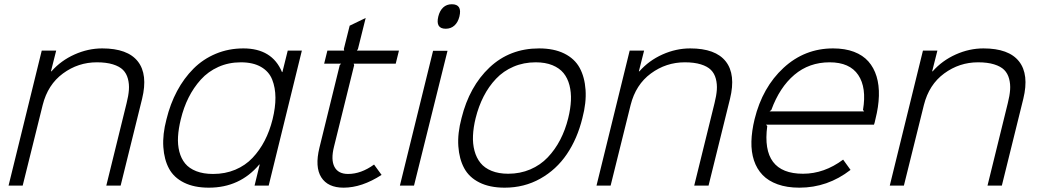

<svg xmlns="http://www.w3.org/2000/svg" viewBox="-20 -866 4848 896"><path d="M643.1 -404.8 543 0H476.1L570.8 -384.8Q579.6 -419.4 581.5 -446.5Q583.5 -473.6 576.9 -498.5Q570.3 -523.4 554 -539.8Q537.6 -556.2 506.8 -565.7Q476.1 -575.2 432.1 -575.2Q344.7 -575.2 273.9 -523.2Q203.1 -471.2 179.2 -376L85.9 0H20L174.8 -629.9H242.2L217.8 -533.2H220.2Q264.6 -583.5 327.9 -611.8Q391.1 -640.1 457 -640.1Q575.7 -640.1 623.3 -579.3Q670.9 -518.6 643.1 -404.8Z M1252 -309.1Q1265.6 -364.3 1265.4 -410.6Q1265.1 -457 1250.2 -494.6Q1235.4 -532.2 1198.2 -553.7Q1161.1 -575.2 1104 -575.2Q1046.9 -575.2 999 -553.7Q951.2 -532.2 917.2 -494.6Q883.3 -457 860.1 -410.6Q836.9 -364.3 823.7 -309.1Q813 -265.6 810.8 -228.3Q808.6 -190.9 816.9 -158.4Q825.2 -126 844 -103Q862.8 -80.1 896 -67.1Q929.2 -54.2 974.6 -54.2Q1030.8 -54.2 1077.9 -74Q1125 -93.8 1158.4 -129.2Q1191.9 -164.6 1215.1 -209.5Q1238.3 -254.4 1252 -309.1ZM1388.7 -629.9 1233.9 0H1168L1191.9 -98.1H1189.9Q1099.1 9.8 954.6 9.8Q886.2 9.8 838.9 -13.7Q791.5 -37.1 768.8 -79.1Q746.1 -121.1 742.2 -179.9Q738.3 -238.8 756.8 -309.1Q774.4 -381.3 806.4 -441.2Q838.4 -501 883.1 -545.7Q927.7 -590.3 987.3 -615.2Q1046.9 -640.1 1115.7 -640.1Q1250 -640.1 1295.9 -529.8H1297.9L1322.8 -629.9Z M1725.6 -98.1 1760.7 -49.8Q1668.5 9.8 1583.5 9.8Q1509.8 9.8 1479.2 -38.6Q1448.7 -86.9 1470.7 -176.8L1565.4 -562L1571.8 -568.8H1492.7L1507.8 -629.9H1586.4L1584.5 -637.2L1611.8 -746.1L1686.5 -782.2L1650.4 -637.2L1645.5 -629.9H1841.8L1826.7 -568.8H1630.4L1632.8 -562L1538.6 -181.2Q1523.4 -120.6 1540.8 -87.4Q1558.1 -54.2 1604.5 -54.2Q1665 -54.2 1725.6 -98.1Z M2068.4 -628.9 1912.1 0H1846.2L2001 -628.9ZM2124 -789.1Q2117.2 -761.7 2100.6 -746.8Q2084 -731.9 2060.1 -731.9Q2011.7 -731.9 2025.4 -789.1Q2032.2 -816.4 2048.3 -831.3Q2064.5 -846.2 2088.4 -846.2Q2137.7 -846.2 2124 -789.1Z M2631.8 -314.9Q2642.6 -358.9 2644.3 -397Q2646 -435.1 2637.5 -468.3Q2628.9 -501.5 2609.9 -524.9Q2590.8 -548.3 2557.9 -561.8Q2524.9 -575.2 2480 -575.2Q2423.8 -575.2 2376.5 -554.9Q2329.1 -534.7 2294.9 -498.5Q2260.7 -462.4 2237.1 -416.3Q2213.4 -370.1 2199.7 -314.9Q2189 -271.5 2187.3 -233.4Q2185.5 -195.3 2194.3 -162.4Q2203.1 -129.4 2222.2 -105.7Q2241.2 -82 2274.2 -68.6Q2307.1 -55.2 2351.6 -55.2Q2407.2 -55.2 2454.6 -75.4Q2502 -95.7 2536.1 -131.6Q2570.3 -167.5 2594.2 -213.6Q2618.2 -259.8 2631.8 -314.9ZM2697.8 -314.9Q2674.3 -218.8 2625.2 -146.5Q2576.2 -74.2 2501.2 -32.2Q2426.3 9.8 2335 9.8Q2265.6 9.8 2217.5 -14.2Q2169.4 -38.1 2146.2 -81.1Q2123 -124 2118.9 -183.6Q2114.7 -243.2 2133.8 -314.9Q2170.4 -462.4 2264.6 -551.3Q2358.9 -640.1 2495.6 -640.1Q2564.9 -640.1 2613.3 -616.2Q2661.6 -592.3 2685.1 -549.3Q2708.5 -506.3 2712.6 -446.5Q2716.8 -386.7 2697.8 -314.9Z M3386.7 -404.8 3286.6 0H3219.7L3314.5 -384.8Q3323.2 -419.4 3325.2 -446.5Q3327.1 -473.6 3320.6 -498.5Q3314 -523.4 3297.6 -539.8Q3281.2 -556.2 3250.5 -565.7Q3219.7 -575.2 3175.8 -575.2Q3088.4 -575.2 3017.6 -523.2Q2946.8 -471.2 2922.9 -376L2829.6 0H2763.7L2918.5 -629.9H2985.8L2961.4 -533.2H2963.9Q3008.3 -583.5 3071.5 -611.8Q3134.8 -640.1 3200.7 -640.1Q3319.3 -640.1 3366.9 -579.3Q3414.6 -518.6 3386.7 -404.8Z M3571.3 -346.2H4012.7L4007.3 -353Q4024.9 -457 3985.1 -516.1Q3945.3 -575.2 3851.6 -575.2Q3755.9 -575.2 3687 -516.8Q3618.2 -458.5 3579.6 -353ZM4065.4 -310.1Q4064.5 -303.2 4061.8 -294.4Q4059.1 -285.6 4058.6 -284.2H3554.7L3560.5 -277.8Q3530.8 -55.2 3727.5 -55.2Q3826.2 -55.2 3914.6 -121.1L3949.2 -73.2Q3842.3 9.8 3710.4 9.8Q3652.3 9.8 3608.9 -5.9Q3565.4 -21.5 3538.6 -49.6Q3511.7 -77.6 3498.5 -117.4Q3485.4 -157.2 3486.6 -205.6Q3487.8 -253.9 3501.5 -310.1Q3538.1 -458.5 3636.5 -549.3Q3734.9 -640.1 3867.7 -640.1Q3923.3 -640.1 3965.1 -624.3Q4006.8 -608.4 4032.5 -579.3Q4058.1 -550.3 4070.6 -509.5Q4083 -468.8 4081.5 -418.5Q4080.1 -368.2 4065.4 -310.1Z M4755.4 -404.8 4655.3 0H4588.4L4683.1 -384.8Q4691.9 -419.4 4693.8 -446.5Q4695.8 -473.6 4689.2 -498.5Q4682.6 -523.4 4666.3 -539.8Q4649.9 -556.2 4619.1 -565.7Q4588.4 -575.2 4544.4 -575.2Q4457 -575.2 4386.2 -523.2Q4315.4 -471.2 4291.5 -376L4198.2 0H4132.3L4287.1 -629.9H4354.5L4330.1 -533.2H4332.5Q4377 -583.5 4440.2 -611.8Q4503.4 -640.1 4569.3 -640.1Q4688 -640.1 4735.6 -579.3Q4783.2 -518.6 4755.4 -404.8Z"/></svg>

Font: Sinkin Sans 300 Light Italic
Style: Regular
Weight: 300
Italic angle: -112°
Designer: Keith Bates
Foundry: K-Type
Version: Sinkin Sans (version 1.0)  by Keith Bates   •   © 2014   www